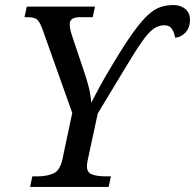

<svg xmlns="http://www.w3.org/2000/svg" viewBox="-20 -740 772 760"><path d="M99 0 108 -42H131Q164 -42 190.5 -53Q217 -64 227 -109L266 -293L150 -619Q140 -648 129.5 -660Q119 -672 90 -672H77L86 -714H356L347 -672H297Q256 -672 256 -645Q256 -632 259.5 -618Q263 -604 269 -587L314 -453Q325 -422 332.5 -390Q340 -358 341 -333Q353 -357 375 -397.5Q397 -438 431 -494Q475 -567 507.5 -612Q540 -657 565.5 -680.5Q591 -704 615 -712Q639 -720 666 -720Q695 -720 713.5 -704.5Q732 -689 732 -662Q732 -630 714 -611Q696 -592 673 -591Q670 -611 660.5 -625.5Q651 -640 631 -640Q607 -640 587 -625.5Q567 -611 540.5 -573Q514 -535 473 -466.5Q432 -398 367 -291L328 -110Q324 -94 324 -82Q324 -57 344.5 -49.5Q365 -42 396 -42H419L410 0Z"/></svg>

Font: NotoSerif-Italic
Style: Regular
Weight: 400
Italic angle: -12°
Designer: Monotype Design Team
Foundry: Monotype Imaging Inc.
Version: Version 2.007; ttfautohint (v1.8) -l 8 -r 50 -G 200 -x 14 -D